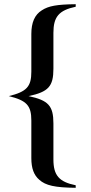

<svg xmlns="http://www.w3.org/2000/svg" viewBox="-20 -718 434 913"><path d="M340 163C261 147 234 116 234 40V-131C234 -215 210 -241 116 -261C210 -281 234 -307 234 -391V-562C234 -638 260 -669 340 -686V-698C251 -697 211 -690 179 -669C145 -648 129 -611 129 -556V-377C129 -306 107 -282 22 -261C107 -240 129 -216 129 -145V34C129 82 141 115 167 137C197 164 241 174 340 175Z"/></svg>

Font: XITS Math
Style: Bold
Weight: 700
Designer: MicroPress Inc., with final additions and corrections provided by Coen Hoffman, Elsevier (retired)
Version: Version 1.302